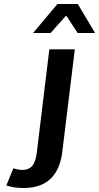

<svg xmlns="http://www.w3.org/2000/svg" viewBox="-20 -739 498 965"><path d="M165 27C158 84 140 115 92 115C76 115 61 111 47 107L12 193C32 200 59 206 99 206C227 206 280 129 293 25L356 -491H228ZM146 -573H234L310 -658H315L370 -573H458L371 -719H269Z"/></svg>

Font: Falling Sky
Style: ExtObl
Weight: 400
Designer: Paul D. Hunt
Foundry: Adobe Systems Incorporated
Version: Version 1.02